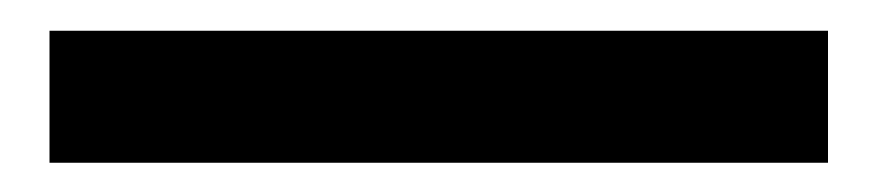

<svg xmlns="http://www.w3.org/2000/svg" viewBox="-20 56 585 128"><path d="M13 164.5V76.5H532V164.5Z"/></svg>

Font: Geologica
Style: Regular
Weight: 400
Designer: Sindre Bremnes, Frode Helland
Foundry: Monokrom Skriftforlag AS
Version: Version 1.010; ttfautohint (v1.8.4.7-5d5b);gftools[0.9.28]